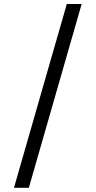

<svg xmlns="http://www.w3.org/2000/svg" viewBox="-20 -818 471 946"><path d="M309.1 -798.3 48.8 107.4H122.1L382.3 -798.3Z"/></svg>

Font: Faust Sans
Style: Regular
Weight: 400
Designer: Andreas Faust
Version: Version 1.003;Glyphs 3.1.2 (3151)